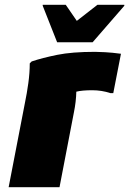

<svg xmlns="http://www.w3.org/2000/svg" viewBox="-20 -780 538 800"><path d="M84 -352Q92 -390 98 -433.5Q104 -477 104 -516L112 -524Q157 -539 218.5 -551.5Q280 -564 376 -564Q388 -564 417.5 -562.5Q447 -561 484 -556L452 -392H440Q404 -404 364 -404Q322 -404 298 -398Q297 -356 288 -312L228 0H16ZM218 -604 158 -756V-760H254L300 -693L386 -760H498V-756L366 -604Z"/></svg>

Font: Kufam Black
Style: Italic
Weight: 900
Italic angle: -11°
Designer: Artur Schmal
Foundry: Original Type
Version: Version 1.301; ttfautohint (v1.8.3)